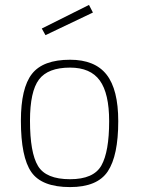

<svg xmlns="http://www.w3.org/2000/svg" viewBox="-20 -752 576 781"><path d="M265 -509Q366 -509 413.5 -448.5Q461 -388 461 -259Q461 -119 418.5 -55Q376 9 265 9Q150 9 107.5 -52Q65 -113 65 -261Q65 -394 110 -451.5Q155 -509 265 -509ZM265 -23Q361 -23 392.5 -79Q424 -135 424 -259Q424 -372 386 -424.5Q348 -477 265 -477Q175 -477 138.5 -428.5Q102 -380 102 -261Q102 -131 134.5 -77Q167 -23 265 -23ZM150 -636 342 -732 358 -701 165 -609Z"/></svg>

Font: TypoPRO Titillium Maps
Style: 1 wt
Weight: 100
Designer: Campivisivi
Foundry: Accademia di Belle Arti di Urbino and students of MA course of Visual design
Version: Version 001.001